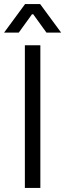

<svg xmlns="http://www.w3.org/2000/svg" viewBox="-37 -922 320 942"><path d="M85 -700H161V0H85ZM86 -902H160L263 -762H191L126 -852H120L55 -762H-17Z"/></svg>

Font: Chakra Petch
Style: Regular
Weight: 400
Designer: Katatrad Aksorn Co.,Ltd.
Foundry: Cadson Demak Co.,Ltd.
Version: Version 1.000; ttfautohint (v1.6)